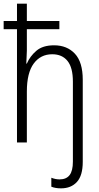

<svg xmlns="http://www.w3.org/2000/svg" viewBox="-20 -780 540 1051"><path d="M314 251Q283 251 261 242V193Q284 202 306 202Q343 202 361 178.5Q379 155 379 105V-333Q379 -410 349.5 -446.5Q320 -483 266 -483Q202 -483 164.5 -432Q127 -381 127 -279V0H73V-620H0V-665H73V-760H127V-665H305V-620H127V-503Q127 -483 125.5 -466.5Q124 -450 124 -432H127Q144 -472 179 -502Q214 -532 276 -532Q347 -532 390 -486Q433 -440 433 -343V106Q433 181 401 216Q369 251 314 251Z"/></svg>

Font: Noto Sans Mono ExtraCondensed Light
Style: Regular
Weight: 300
Width: 2
Designer: Monotype Design Team
Foundry: Monotype Imaging Inc.
Version: Version 2.014; ttfautohint (v1.8.4.7-5d5b)